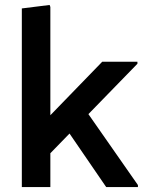

<svg xmlns="http://www.w3.org/2000/svg" viewBox="-20 -754 576 774"><path d="M136 -88V-241L392 -505H534V-497ZM68 0V-720L180 -734L183 -726V0ZM408 0 234 -254 314 -326 536 -8V0Z"/></svg>

Font: Fustat
Style: Bold
Weight: 700
Designer: Mohamed Gaber, Khaled Hosny, Laura Garcia Mut
Foundry: Kief Type Foundry, Alif Type Foundry, Hard Type Foundry
Version: Version 1.007